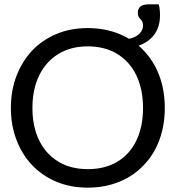

<svg xmlns="http://www.w3.org/2000/svg" viewBox="-20 -854 807 882"><path d="M383 8Q304 8 239.5 -19Q175 -46 128 -95Q82 -143 56 -210.5Q30 -278 30 -358Q30 -439 56 -506Q82 -573 128 -622Q175 -671 239.5 -698Q304 -725 383 -725Q462 -725 528 -698Q594 -671 640 -622Q687 -573 712 -506Q737 -439 737 -358Q737 -278 712 -210.5Q687 -143 640 -95Q594 -46 528 -19Q462 8 383 8ZM383 -77Q462 -77 519 -111Q576 -145 606.5 -208.5Q637 -272 637 -358Q637 -444 606.5 -507.5Q576 -571 519 -606Q462 -641 383 -641Q305 -641 248 -606Q191 -571 160 -507.5Q129 -444 129 -358Q129 -272 160 -209Q191 -146 248 -111.5Q305 -77 383 -77ZM540 -633V-673Q585 -673 611 -691.5Q637 -710 637 -738Q637 -755 625 -766Q613 -777 613 -795Q613 -834 663 -834H709Q715 -815 715 -783Q715 -713 668 -673Q621 -633 540 -633Z"/></svg>

Font: Aleo
Style: Regular
Weight: 400
Designer: Alessio Laiso
Foundry: Alessio Laiso
Version: Version 2.001; ttfautohint (v1.8.4.7-5d5b);gftools[0.9.29]